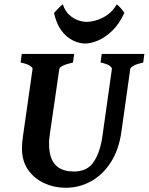

<svg xmlns="http://www.w3.org/2000/svg" viewBox="-20 -869 700 904"><path d="M659.7 -615.2 654.3 -574.7Q623.5 -567.9 608.9 -559.6Q594.2 -551.3 593.3 -544.4L551.8 -250Q540 -164.6 502.2 -105.5Q464.4 -46.4 408.9 -15.6Q353.5 15.1 289.1 15.1Q235.8 15.1 188.7 -6.3Q141.6 -27.8 112.5 -69.1Q83.5 -110.4 83.5 -169.9Q83.5 -196.3 87.9 -226.1L133.3 -544.4Q134.3 -550.3 121.6 -559.1Q108.9 -567.9 77.1 -574.7L82.5 -615.2H329.1L323.7 -574.7Q261.7 -560.5 259.3 -544.4L216.3 -249Q214.4 -234.9 212.6 -220.7Q210.9 -206.5 210.9 -193.8Q210.9 -126 239.7 -93.8Q268.6 -61.5 328.6 -61.5Q392.6 -61.5 422.6 -108.9Q452.6 -156.2 462.4 -229L506.8 -544.4Q507.8 -550.3 496.6 -559.1Q485.4 -567.9 453.6 -574.7L459 -615.2ZM565.4 -808.1Q541.5 -755.9 508.3 -724.1Q475.1 -692.4 441.4 -678.2Q407.7 -664.1 381.8 -664.1Q353.5 -664.1 323.5 -678.5Q293.5 -692.9 269.5 -724.6Q245.6 -756.3 234.4 -808.1Q241.2 -816.4 254.9 -830.1Q268.6 -843.8 275.9 -848.6Q285.6 -817.9 305.2 -799.8Q324.7 -781.7 346.9 -773.9Q369.1 -766.1 387.7 -766.1Q408.2 -766.1 434.6 -773.9Q460.9 -781.7 486.6 -799.8Q512.2 -817.9 529.8 -848.6Q536.6 -843.8 548.6 -830.6Q560.5 -817.4 565.4 -808.1Z"/></svg>

Font: Gentium Book Plus
Style: Bold Italic
Weight: 700
Italic angle: -8°
Designer: Victor Gaultney, Annie Olsen, Iska Routamaa, Becca Hirsbrunner
Foundry: SIL International
Version: Version 6.101